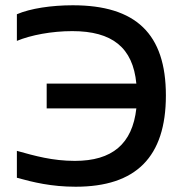

<svg xmlns="http://www.w3.org/2000/svg" viewBox="-20 -699 693 728"><path d="M44 -645V-544C97 -566 176 -581 254 -581C405 -581 484 -519 497 -382H157V-288H497C482 -153 405 -89 264 -89C179 -89 112 -108 44 -127V-25C106 -8 174 9 267 9C495 9 609 -103 609 -337C609 -571 495 -679 256 -679C175 -679 95 -667 44 -645Z"/></svg>

Font: LT Wave Alt Medium
Style: Regular
Weight: 500
Designer: Daniel Lyons
Version: Version 2.5 (Glyphs App)